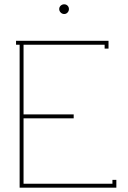

<svg xmlns="http://www.w3.org/2000/svg" viewBox="-20 -868 593 888"><path d="M260.7 -810.1Q253.9 -816.9 253.9 -826.2Q253.9 -835.4 260.7 -841.8Q267.6 -848.1 276.9 -848.1Q286.1 -848.1 292.5 -841.8Q298.8 -835.4 298.8 -826.2Q298.8 -816.9 292.5 -810.1Q286.1 -803.2 276.9 -803.2Q267.6 -803.2 260.7 -810.1ZM463.9 -661.1H88.9V-338.9H320.8V-320.8H88.9V-18.1H500V-36.1H518.1V0H70.8V-661.1H54.2V-679.2H481.9V-643.1H463.9Z"/></svg>

Font: Rawengulk
Style: Light
Weight: 300
Version: Version 0.92